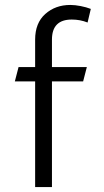

<svg xmlns="http://www.w3.org/2000/svg" viewBox="-20 -756 422 776"><path d="M122 -427H40L55 -485H122V-596Q122 -663 163 -699.5Q204 -736 264 -736Q283 -736 306 -731.5Q329 -727 347 -720L334 -665Q304 -677 270 -677Q190 -677 190 -596V-485H331L316 -427H190V0H122Z"/></svg>

Font: Niramit Light
Style: Regular
Weight: 300
Designer: Katatrad Aksorn Co.,Ltd.
Foundry: Cadson Demak Co.,Ltd.
Version: Version 1.000; ttfautohint (v1.6)